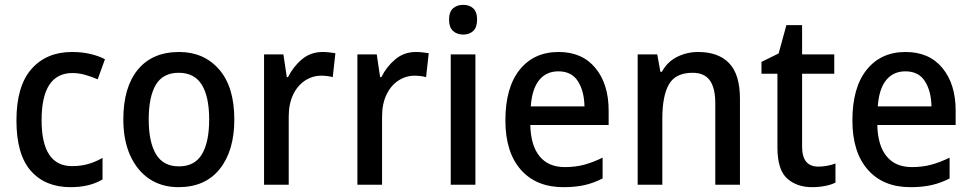

<svg xmlns="http://www.w3.org/2000/svg" viewBox="-20 -764 4016 794"><path d="M272 10Q167 10 107.5 -57.5Q48 -125 48 -266Q48 -408 110 -478.5Q172 -549 278 -549Q320 -549 355 -540.5Q390 -532 414 -519L384 -436Q359 -447 332 -454.5Q305 -462 280 -462Q152 -462 152 -267Q152 -77 278 -77Q315 -77 345.5 -86Q376 -95 404 -111V-22Q351 10 272 10Z M949 -270Q949 -141 889 -65.5Q829 10 718 10Q649 10 598 -24Q547 -58 518.5 -121Q490 -184 490 -270Q490 -403 550 -476Q610 -549 721 -549Q823 -549 886 -477Q949 -405 949 -270ZM595 -270Q595 -177 625 -126.5Q655 -76 720 -76Q785 -76 815 -126Q845 -176 845 -270Q845 -364 814.5 -413.5Q784 -463 719 -463Q654 -463 624.5 -413.5Q595 -364 595 -270Z M1314 -549Q1327 -549 1341 -547.5Q1355 -546 1367 -544L1356 -445Q1346 -448 1333 -449.5Q1320 -451 1309 -451Q1272 -451 1241 -430.5Q1210 -410 1192 -372Q1174 -334 1174 -282V0H1072V-539H1152L1166 -445H1171Q1193 -489 1229 -519Q1265 -549 1314 -549Z M1700 -549Q1713 -549 1727 -547.5Q1741 -546 1753 -544L1742 -445Q1732 -448 1719 -449.5Q1706 -451 1695 -451Q1658 -451 1627 -430.5Q1596 -410 1578 -372Q1560 -334 1560 -282V0H1458V-539H1538L1552 -445H1557Q1579 -489 1615 -519Q1651 -549 1700 -549Z M1896 -744Q1921 -744 1937 -729.5Q1953 -715 1953 -683Q1953 -651 1937 -636Q1921 -621 1896 -621Q1870 -621 1853.5 -636Q1837 -651 1837 -683Q1837 -715 1853.5 -729.5Q1870 -744 1896 -744ZM1946 -539V0H1844V-539Z M2290 -549Q2388 -549 2442.5 -482.5Q2497 -416 2497 -307V-247H2173Q2175 -162 2211.5 -117.5Q2248 -73 2316 -73Q2360 -73 2396.5 -83Q2433 -93 2472 -112V-26Q2435 -7 2397 1.5Q2359 10 2310 10Q2197 10 2133.5 -62.5Q2070 -135 2070 -266Q2070 -402 2129 -475.5Q2188 -549 2290 -549ZM2289 -469Q2239 -469 2209.5 -432.5Q2180 -396 2175 -324H2397Q2396 -387 2370 -428Q2344 -469 2289 -469Z M2867 -549Q2951 -549 2995.5 -502.5Q3040 -456 3040 -356V0H2938V-338Q2938 -400 2915.5 -431.5Q2893 -463 2844 -463Q2774 -463 2746.5 -415.5Q2719 -368 2719 -273V0H2617V-539H2698L2711 -467H2717Q2740 -509 2780.5 -529Q2821 -549 2867 -549Z M3364 -75Q3382 -75 3401 -78.5Q3420 -82 3435 -88V-9Q3418 0 3392 5Q3366 10 3338 10Q3275 10 3235 -26Q3195 -62 3195 -154V-459H3129V-508L3200 -543L3232 -660H3297V-539H3430V-459H3297V-157Q3297 -75 3364 -75Z M3725 -549Q3823 -549 3877.5 -482.5Q3932 -416 3932 -307V-247H3608Q3610 -162 3646.5 -117.5Q3683 -73 3751 -73Q3795 -73 3831.5 -83Q3868 -93 3907 -112V-26Q3870 -7 3832 1.5Q3794 10 3745 10Q3632 10 3568.5 -62.5Q3505 -135 3505 -266Q3505 -402 3564 -475.5Q3623 -549 3725 -549ZM3724 -469Q3674 -469 3644.5 -432.5Q3615 -396 3610 -324H3832Q3831 -387 3805 -428Q3779 -469 3724 -469Z"/></svg>

Font: Noto Sans Kannada SemiCondensed Medium
Style: Regular
Weight: 500
Width: 4
Designer: Jelle Bosma - Monotype Design Team
Foundry: Monotype Imaging Inc.
Version: Version 2.005; ttfautohint (v1.8.4.7-5d5b)